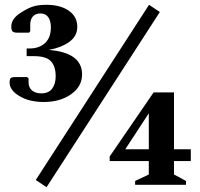

<svg xmlns="http://www.w3.org/2000/svg" viewBox="-20 -770 832 800"><path d="M162 -345Q134 -345 107.5 -351Q81 -357 59 -371Q42 -381 31 -395Q20 -409 20 -426Q20 -442 26 -445.5Q32 -449 43 -449H93L99 -443V-428Q99 -405 113.5 -393Q128 -381 152 -381Q183 -381 197.5 -401Q212 -421 212 -452Q212 -493 192.5 -514.5Q173 -536 122 -536H91V-568H103Q143 -568 167.5 -590.5Q192 -613 192 -656Q192 -683 181 -698.5Q170 -714 148 -714Q129 -714 117.5 -702Q106 -690 106 -667V-640L101 -634H50Q39 -634 33 -638.5Q27 -643 27 -659Q27 -692 65 -716Q92 -734 115 -742Q138 -750 173 -750Q231 -750 266.5 -725.5Q302 -701 302 -658Q302 -619 268 -595Q234 -571 183 -562Q322 -551 322 -460Q322 -410 276.5 -377.5Q231 -345 162 -345ZM129 -20 601 -750 646 -720 174 10ZM543 0V-16L600 -43V-99H437V-118L620 -385H705V-148H775V-99H705V-43L755 -16V0ZM502 -148H600V-298Z"/></svg>

Font: Spectral
Style: Bold
Weight: 700
Designer: Jean-Baptiste Levee
Foundry: Production Type
Version: Version 2.001